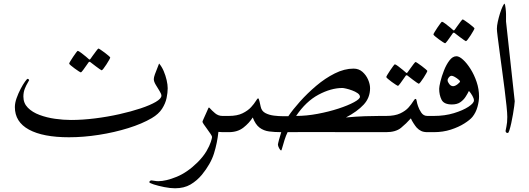

<svg xmlns="http://www.w3.org/2000/svg" viewBox="-20 -720 2881 1046"><path d="M893.6 -239.3Q893.6 -215.3 887.5 -185.8Q881.3 -156.2 862.8 -127.4Q844.2 -98.6 807.1 -76.7Q753.9 -45.4 678.5 -22Q603 1.5 519 14.6Q435.1 27.8 355.5 27.8Q214.4 27.8 137.7 -13.9Q61 -55.7 61 -136.7Q61 -158.7 70.3 -185.1Q79.6 -211.4 92.3 -235.6Q105 -259.8 116 -275.1Q127 -290.5 130.4 -290.5Q132.8 -290.5 135.7 -288.1Q138.7 -285.6 138.7 -283.2Q138.7 -281.7 130.9 -269Q123 -256.3 115.2 -236.8Q107.4 -217.3 107.4 -193.8Q107.4 -157.7 131.8 -133.1Q156.2 -108.4 195.6 -93.8Q234.9 -79.1 280 -72.8Q325.2 -66.4 366.7 -66.4Q429.2 -66.4 497.6 -75Q565.9 -83.5 630.1 -97.9Q694.3 -112.3 746.3 -129.6Q798.3 -147 828.9 -165Q859.4 -183.1 859.4 -198.7Q859.4 -208 849.1 -224.4Q838.9 -240.7 828.4 -258.3Q817.9 -275.9 817.9 -289.1Q817.9 -298.3 824 -315.4Q830.1 -332.5 837.2 -349.4Q844.2 -366.2 846.7 -374Q861.3 -357.4 871.8 -332.8Q882.3 -308.1 887.9 -283.2Q893.6 -258.3 893.6 -239.3ZM580.6 -406.7Q580.6 -404.3 574.5 -393.3Q568.4 -382.3 559.8 -369.1Q551.3 -356 543.9 -346.4Q536.6 -336.9 533.7 -336.9Q532.2 -336.9 523.2 -343.3Q514.2 -349.6 502.7 -358.2Q491.2 -366.7 482.7 -373.5Q474.1 -380.4 473.1 -380.9Q470.2 -383.3 467.8 -383.3Q465.3 -383.3 462.9 -380.9Q461.9 -379.9 452.6 -366.2Q443.4 -352.5 433.3 -339.1Q423.3 -325.7 420.4 -325.7Q418.5 -325.7 408.4 -332Q398.4 -338.4 386.5 -347.2Q374.5 -356 365.7 -363.5Q356.9 -371.1 356.9 -373.5Q356.9 -376.5 363.5 -387.2Q370.1 -397.9 378.7 -410.9Q387.2 -423.8 394.5 -433.3Q401.9 -442.9 403.3 -442.9Q407.7 -442.9 421.4 -432.6Q435.1 -422.4 447.8 -411.9Q460.4 -401.4 461.4 -399.9Q465.8 -395.5 467.8 -395.5Q470.7 -395.5 474.1 -400.9Q475.1 -402.3 484.6 -415.8Q494.1 -429.2 504.2 -442.4Q514.2 -455.6 516.1 -455.6Q518.6 -455.6 528.6 -448.7Q538.6 -441.9 550.8 -432.9Q563 -423.8 571.8 -416Q580.6 -408.2 580.6 -406.7Z M1257.3 -44.4Q1257.3 -27.8 1251.2 -13.9Q1245.1 0 1218.3 0H1191.9Q1187 0 1181.9 -0.7Q1176.8 -1.5 1169.9 -1.5Q1163.6 58.6 1145.8 116Q1127.9 173.3 1079.6 232.4Q1052.7 264.6 1017.8 285.2Q982.9 305.7 933.6 305.7Q907.2 305.7 874.3 299.1Q841.3 292.5 817.4 284.7Q793.5 276.9 793.5 272.5Q793.5 268.6 797.4 265.6Q801.3 262.7 804.7 262.7Q807.1 262.7 820.1 264.9Q833 267.1 842.3 267.1Q883.8 267.1 942.4 243.2Q1001 219.2 1057.6 163.1Q1088.4 131.8 1105.2 102.8Q1122.1 73.7 1128.7 52.7Q1135.3 31.7 1135.3 26.4Q1135.3 22 1127.4 10Q1119.6 -2 1109.1 -16.1Q1098.6 -30.3 1090.8 -41.7Q1083 -53.2 1083 -56.6Q1083 -59.1 1090.6 -75.9Q1098.1 -92.8 1106.2 -110.6Q1114.3 -128.4 1116.2 -133.3H1120.6Q1134.8 -117.2 1152.1 -102.8Q1169.4 -88.4 1191.9 -88.4H1218.3Q1245.1 -88.4 1251.2 -74.7Q1257.3 -61 1257.3 -44.4Z M2113.8 -44.4Q2113.8 -27.8 2107.7 -13.9Q2101.6 0 2074.7 0H2048.8Q1966.3 0 1881.8 -0.2Q1797.4 -0.5 1712.9 -0.5Q1671.4 -0.5 1629.4 -0.5Q1587.4 -0.5 1546.9 0Q1537.6 18.6 1530.3 42Q1522.9 65.4 1518.3 82.5Q1513.7 99.6 1512.2 99.6Q1506.8 99.6 1500.5 87.2Q1494.1 74.7 1494.1 67.9Q1494.1 64 1500 41.3Q1505.9 18.6 1512.2 0Q1476.1 0 1446.3 -3.9Q1416.5 -7.8 1394 -24.7Q1371.6 -41.5 1356.9 -80.1Q1337.4 -49.3 1305.9 -24.7Q1274.4 0 1226.6 0H1200.7Q1173.8 0 1167.7 -13.9Q1161.6 -27.8 1161.6 -44.4Q1161.6 -61 1167.7 -74.7Q1173.8 -88.4 1200.7 -88.4H1226.6Q1272 -88.4 1301.3 -102.8Q1330.6 -117.2 1347.9 -136.2Q1365.2 -155.3 1373.8 -169.7Q1382.3 -184.1 1386.2 -184.1Q1390.1 -184.1 1393.8 -167.5Q1397.5 -150.9 1400.4 -138.2Q1405.3 -114.7 1425.8 -104Q1446.3 -93.3 1472.7 -90.1Q1499 -86.9 1522 -86.9H1550.8Q1575.2 -123 1614.7 -167.2Q1654.3 -211.4 1702.6 -252.4Q1751 -293.5 1803.5 -319.8Q1856 -346.2 1906.2 -346.2Q1934.6 -346.2 1954.6 -328.6Q1974.6 -311 1985.4 -286.1Q1996.1 -261.2 1996.1 -239.3Q1996.1 -187.5 1961.2 -149.9Q1926.3 -112.3 1864.7 -80.1Q1922.9 -85.4 1968.8 -86.9Q2014.6 -88.4 2048.8 -88.4H2074.7Q2101.6 -88.4 2107.7 -74.7Q2113.8 -61 2113.8 -44.4ZM1940.9 -192.4Q1940.9 -203.6 1928.2 -212.4Q1915.5 -221.2 1898.2 -227.5Q1880.9 -233.9 1865.7 -237.3Q1850.6 -240.7 1845.7 -240.7Q1783.7 -240.7 1715.1 -204.1Q1646.5 -167.5 1593.3 -88.4Q1649.9 -88.4 1710.7 -99.9Q1771.5 -111.3 1823.7 -128.4Q1876 -145.5 1908.4 -163.1Q1940.9 -180.7 1940.9 -192.4Z M2374.5 -44.4Q2374.5 -27.8 2368.4 -13.9Q2362.3 0 2335.4 0H2308.1Q2288.6 0 2274.9 -6.3Q2261.2 -12.7 2250 -24.9Q2242.7 -33.2 2233.2 -47.9Q2223.6 -62.5 2218.3 -75.2Q2193.4 -46.9 2164.6 -23.4Q2135.7 0 2083.5 0H2057.6Q2030.8 0 2024.7 -13.9Q2018.6 -27.8 2018.6 -44.4Q2018.6 -61 2024.7 -74.7Q2030.8 -88.4 2057.6 -88.4H2083.5Q2131.3 -88.4 2160.6 -102.3Q2189.9 -116.2 2206.1 -134.8Q2222.2 -153.3 2230.5 -167.2Q2238.8 -181.2 2244.1 -181.2Q2248.5 -181.2 2250.2 -169.2Q2252 -157.2 2257.3 -142.1Q2262.7 -125 2274.9 -106.7Q2287.1 -88.4 2308.1 -88.4H2335.4Q2362.3 -88.4 2368.4 -74.7Q2374.5 -61 2374.5 -44.4ZM2308.1 -333.5Q2308.1 -331.1 2302 -320.1Q2295.9 -309.1 2287.4 -295.9Q2278.8 -282.7 2271.5 -273.2Q2264.2 -263.7 2261.2 -263.7Q2259.8 -263.7 2250.7 -270Q2241.7 -276.4 2230.2 -284.9Q2218.8 -293.5 2210.2 -300.3Q2201.7 -307.1 2200.7 -307.6Q2197.8 -310.1 2195.3 -310.1Q2192.9 -310.1 2190.4 -307.6Q2189.5 -306.6 2180.2 -293Q2170.9 -279.3 2160.9 -265.9Q2150.9 -252.4 2147.9 -252.4Q2146 -252.4 2136 -258.8Q2126 -265.1 2114 -273.9Q2102.1 -282.7 2093.3 -290.3Q2084.5 -297.9 2084.5 -300.3Q2084.5 -303.2 2091.1 -314Q2097.7 -324.7 2106.2 -337.6Q2114.7 -350.6 2122.1 -360.1Q2129.4 -369.6 2130.9 -369.6Q2135.3 -369.6 2148.9 -359.4Q2162.6 -349.1 2175.3 -338.6Q2188 -328.1 2189 -326.7Q2193.4 -322.3 2195.3 -322.3Q2198.2 -322.3 2201.7 -327.6Q2202.6 -329.1 2212.2 -342.5Q2221.7 -356 2231.7 -369.1Q2241.7 -382.3 2243.7 -382.3Q2246.1 -382.3 2256.1 -375.5Q2266.1 -368.7 2278.3 -359.6Q2290.5 -350.6 2299.3 -342.8Q2308.1 -335 2308.1 -333.5Z M2589.8 -193.8Q2589.8 -168.9 2581.3 -137.9Q2572.8 -106.9 2553.7 -83Q2540.5 -66.9 2509.8 -47.4Q2479 -27.8 2436.3 -13.9Q2393.6 0 2343.3 0H2317.4Q2290.5 0 2284.4 -13.9Q2278.3 -27.8 2278.3 -44.4Q2278.3 -61 2284.4 -74.7Q2290.5 -88.4 2317.4 -88.4H2343.3Q2402.8 -88.4 2452.6 -103.5Q2502.4 -118.7 2532.2 -138.4Q2562 -158.2 2562 -172.9Q2562 -183.6 2553.2 -198.7Q2544.4 -213.9 2534.7 -224.6Q2527.3 -209.5 2516.1 -192.1Q2504.9 -174.8 2487.3 -162.8Q2469.7 -150.9 2441.9 -150.9Q2398.4 -150.9 2385.5 -176.8Q2372.6 -202.6 2372.6 -236.3Q2372.6 -247.6 2379.4 -275.9Q2386.2 -304.2 2398.7 -335.9Q2411.1 -367.7 2428.5 -390.6Q2445.8 -413.6 2466.8 -413.6Q2481.9 -413.6 2502.7 -394.8Q2523.4 -376 2543.5 -344.2Q2563.5 -312.5 2576.7 -273.4Q2589.8 -234.4 2589.8 -193.8ZM2486.3 -276.9Q2486.3 -279.8 2477.5 -287.1Q2468.8 -294.4 2457.8 -300.8Q2446.8 -307.1 2440.4 -307.1Q2432.6 -307.1 2425.5 -298.8Q2418.5 -290.5 2418.5 -282.7Q2418.5 -273.9 2427.5 -262.2Q2436.5 -250.5 2448.7 -250.5Q2459 -250.5 2472.7 -261Q2486.3 -271.5 2486.3 -276.9ZM2564.9 -565.4Q2564.9 -563 2558.8 -552Q2552.7 -541 2544.2 -527.8Q2535.6 -514.6 2528.3 -505.1Q2521 -495.6 2518.1 -495.6Q2516.6 -495.6 2507.6 -502Q2498.5 -508.3 2487.1 -516.8Q2475.6 -525.4 2467 -532.2Q2458.5 -539.1 2457.5 -539.6Q2454.6 -542 2452.1 -542Q2449.7 -542 2447.3 -539.6Q2446.3 -538.6 2437 -524.9Q2427.7 -511.2 2417.7 -497.8Q2407.7 -484.4 2404.8 -484.4Q2402.8 -484.4 2392.8 -490.7Q2382.8 -497.1 2370.8 -505.9Q2358.9 -514.6 2350.1 -522.2Q2341.3 -529.8 2341.3 -532.2Q2341.3 -535.2 2347.9 -545.9Q2354.5 -556.6 2363 -569.6Q2371.6 -582.5 2378.9 -592Q2386.2 -601.6 2387.7 -601.6Q2392.1 -601.6 2405.8 -591.3Q2419.4 -581.1 2432.1 -570.6Q2444.8 -560.1 2445.8 -558.6Q2450.2 -554.2 2452.1 -554.2Q2455.1 -554.2 2458.5 -559.6Q2459.5 -561 2469 -574.5Q2478.5 -587.9 2488.5 -601.1Q2498.5 -614.3 2500.5 -614.3Q2502.9 -614.3 2512.9 -607.4Q2522.9 -600.6 2535.2 -591.6Q2547.4 -582.5 2556.2 -574.7Q2564.9 -566.9 2564.9 -565.4Z M2784.2 -168.5Q2784.2 -161.6 2781.5 -142.1Q2778.8 -122.6 2774.7 -97.7Q2770.5 -72.8 2765.4 -49.6Q2760.3 -26.4 2755.4 -11Q2750.5 4.4 2746.6 4.4Q2734.4 4.4 2734.4 -7.3Q2734.4 -10.3 2739 -30.8Q2743.7 -51.3 2743.7 -83Q2743.7 -103 2739.5 -142.8Q2735.4 -182.6 2729 -233.4Q2722.7 -284.2 2715.3 -337.6Q2708 -391.1 2701.7 -438.7Q2695.3 -486.3 2691.2 -519.8Q2687 -553.2 2687 -563Q2687 -579.1 2691.9 -601.6Q2696.8 -624 2703.6 -646Q2710.4 -668 2717.5 -683.3Q2724.6 -698.7 2729 -700.2Q2731.9 -695.8 2734.4 -675.3Q2736.8 -654.8 2736.8 -643.6V-603Z"/></svg>

Font: Scheherazade New Rohingya
Style: Regular
Weight: 400
Designer: SIL International
Foundry: SIL International
Version: Version 3.000 ; LngRng